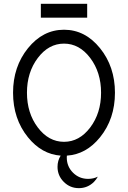

<svg xmlns="http://www.w3.org/2000/svg" viewBox="-20 -811 675 1012"><path d="M317.4 -63.5Q398.4 -63.5 455.6 -139.2Q512.7 -214.8 512.7 -322.3Q512.7 -429.7 455.6 -505.4Q398.4 -581.1 317.4 -581.1Q236.3 -581.1 179.2 -505.4Q122.1 -429.7 122.1 -322.3Q122.1 -214.8 179.2 -139.2Q236.3 -63.5 317.4 -63.5ZM395.5 180.7Q349.1 180.7 316.2 147.7Q283.2 114.7 283.2 68.4Q283.2 35.6 299.8 9.3Q199.7 2 127.4 -87.4Q48.8 -184.6 48.8 -322.3Q48.8 -459.5 127.4 -556.9Q206.1 -654.3 317.4 -654.3Q428.7 -654.3 507.3 -556.9Q585.9 -459.5 585.9 -322.3Q585.9 -184.6 507.3 -87.4Q434.1 2.9 332.5 9.3Q332 14.2 332 19.5Q332 66.4 364.7 99.1Q397.5 131.8 444.3 131.8Q472.7 131.8 495.6 120.1Q487.8 134.8 475.1 147.9Q441.9 180.7 395.5 180.7ZM439.5 -717.8H195.3V-791H439.5Z"/></svg>

Font: Catrinity
Style: Regular
Weight: 400
Designer: Alexander Lange
Foundry: High-Logic / Made with FontCreator
Version: Version 2.090;May 20, 2024;FontCreator 15.0.0.2974 64-bit